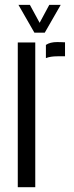

<svg xmlns="http://www.w3.org/2000/svg" viewBox="-20 -776 306 796"><path d="M53.7 0V-600H126.2V0ZM170.3 -535.1V-589.8Q187.4 -601.6 217.3 -601.6Q225.9 -601.6 234.8 -601.2Q243.6 -600.8 249.6 -600.6V-542.6H218.1Q189.2 -542.6 170.3 -535.1ZM122.6 -640.6 56.5 -755.8H103.9L144.3 -681.4L184.3 -755.8H231.7L165.6 -640.6Z"/></svg>

Font: Big Shoulders Stencil Thin
Style: Regular
Weight: 100
Designer: Patric King
Foundry: XO Type Co
Version: Version 2.001